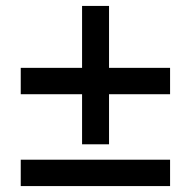

<svg xmlns="http://www.w3.org/2000/svg" viewBox="-20 -628 644 648"><path d="M50 -310H257V-141H348V-310H554V-399H348V-608H257V-399H50ZM50 0H554V-89H50Z"/></svg>

Font: Involve Medium
Style: Regular
Weight: 500
Designer: Stefan Peev
Foundry: Context Ltd.
Version: Version 1.001